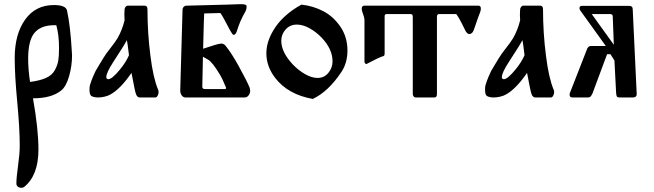

<svg xmlns="http://www.w3.org/2000/svg" viewBox="-20 -464 3112 914"><path d="M137 4Q163 150 163 248Q163 371 95 426Q89 430 82 430Q72 430 65 424.5Q58 419 58 410Q58 382 66 324.5Q74 267 74 230Q74 148 62 21Q50 -106 50 -188Q50 -301 99.5 -370.5Q149 -440 237 -440Q293 -440 299 -414Q315 -342 322 -217Q323 -209 323 -200Q323 -151 309 -101.5Q295 -52 271 -33Q225 4 137 4ZM123 -74Q170 -80 199 -93Q228 -106 241 -130Q254 -154 257.5 -176Q261 -198 261 -236Q261 -298 248 -344Q243 -344 238 -344Q175 -344 144.5 -308Q114 -272 114 -184Q114 -135 123 -74Z M669 -437Q682 -437 682 -419Q682 -308 696 -199Q709 -93 733 -36Q735 -32 735 -26Q735 -17 730.5 -8.5Q726 0 719 0H645Q633 0 627 -17Q622 -31 606 -117Q552 -39 505 -14Q495 -8 478.5 -4Q462 0 447 0Q427 0 415 -7Q406 -13 406 -37Q406 -49 408 -58Q415 -81 423 -99.5Q431 -118 435 -126Q439 -134 452.5 -155.5Q466 -177 471 -186Q482 -205 505 -234Q528 -263 540 -283Q562 -322 573 -367Q572 -382 572 -395Q572 -408 573 -419Q573 -425 577.5 -431Q582 -437 588 -437ZM486 -97Q486 -87 496 -87Q513 -87 551 -133Q579 -167 594 -201Q587 -260 584 -273Q573 -251 520 -170Q486 -118 486 -97Z M1119 -444Q1121 -444 1125 -444Q1129 -444 1131 -444Q1154 -444 1154 -434Q1154 -419 1147 -407Q1122 -364 1108 -317Q1102 -298 1092 -298Q1087 -298 1075 -320Q1039 -390 1029 -402L952 -400Q951 -394 947 -232Q1012 -254 1028 -256Q1044 -259 1054 -246Q1083 -210 1116 -150Q1157 -76 1169 -45Q1171 -37 1171 -33Q1171 -20 1163.5 -10Q1156 0 1144 0H863Q852 0 845 -10Q838 -20 838 -33L849 -419Q849 -426 854.5 -431.5Q860 -437 868 -437L1062 -442Q1068 -442 1088.5 -443Q1109 -444 1119 -444ZM946 -194 943 -51Q943 -40 956 -40H1051Q1054 -40 1055.5 -42.5Q1057 -45 1056 -47Q1040 -87 1026 -110Q991 -169 969 -181Q957 -188 946 -194Z M1415 -442Q1471 -436 1519.5 -410.5Q1568 -385 1601 -336Q1634 -287 1634 -224Q1634 -164 1605 -121Q1543 -28 1469 7Q1351 -14 1290 -93Q1248 -148 1248 -210Q1248 -264 1281 -319Q1324 -392 1415 -442ZM1492 -93Q1523 -93 1543 -117Q1563 -141 1563 -172Q1563 -231 1510 -286Q1485 -312 1453.5 -329.5Q1422 -347 1393 -347Q1361 -347 1340 -324Q1319 -301 1319 -270Q1319 -215 1375 -156Q1401 -129 1432.5 -111Q1464 -93 1492 -93Z M1705 -407Q1702 -414 1702 -422Q1702 -437 1714 -437H2258Q2269 -437 2269 -423Q2269 -415 2266 -407Q2261 -396 2236 -323Q2229 -302 2214 -302Q2202 -302 2192 -325Q2166 -379 2152 -397H2070Q2060 -397 2060 -384V-16Q2060 0 2048 0H1959Q1953 0 1949 -5Q1945 -10 1945 -16V-384Q1945 -397 1935 -397H1820Q1811 -397 1811 -387V-210Q1811 -198 1805 -197Q1784 -191 1726 -160Q1722 -158 1718.5 -162Q1715 -166 1715 -171V-368Q1715 -381 1705 -407Z M2552 -437Q2565 -437 2565 -419Q2565 -308 2579 -199Q2592 -93 2616 -36Q2618 -32 2618 -26Q2618 -17 2613.5 -8.5Q2609 0 2602 0H2528Q2516 0 2510 -17Q2505 -31 2489 -117Q2435 -39 2388 -14Q2378 -8 2361.5 -4Q2345 0 2330 0Q2310 0 2298 -7Q2289 -13 2289 -37Q2289 -49 2291 -58Q2298 -81 2306 -99.5Q2314 -118 2318 -126Q2322 -134 2335.5 -155.5Q2349 -177 2354 -186Q2365 -205 2388 -234Q2411 -263 2423 -283Q2445 -322 2456 -367Q2455 -382 2455 -395Q2455 -408 2456 -419Q2456 -425 2460.5 -431Q2465 -437 2471 -437ZM2369 -97Q2369 -87 2379 -87Q2396 -87 2434 -133Q2462 -167 2477 -201Q2470 -260 2467 -273Q2456 -251 2403 -170Q2369 -118 2369 -97Z M2776 0H2705Q2689 0 2692 -19L2776 -234Q2783 -245 2792 -245H2864L2741 -416Q2737 -424 2739.5 -430Q2742 -436 2750 -436H2976Q2992 -436 2992 -420L3011 -16Q3011 0 2992 0H2931Q2920 0 2917 -4Q2914 -8 2913 -21L2905 -176L2886 -206H2870L2800 -18Q2793 -4 2788 -2Q2784 0 2776 0ZM2797 -397 2902 -251 2897 -385Q2897 -397 2885 -397Z"/></svg>

Font: Triodion Unicode
Style: Normal
Weight: 400
Version: Version 1.1